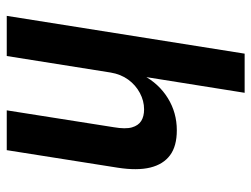

<svg xmlns="http://www.w3.org/2000/svg" viewBox="-108 -637 745 569"><g transform="rotate(90 264.5 -352.5)"><path d="M27 0 139 -705H255L207 -404H203Q228 -451 271 -477.5Q314 -504 366 -504Q413 -504 440 -484Q467 -464 476.5 -425.5Q486 -387 477 -329L425 0H307L357 -317Q363 -352 357.5 -371Q352 -390 338.5 -398.5Q325 -407 304 -407Q279 -407 255.5 -394.5Q232 -382 216 -360Q200 -338 195 -308L146 0Z"/></g></svg>

Font: Nunito Sans 10pt Condensed
Style: Bold Italic
Weight: 700
Width: 3
Italic angle: -9°
Designer: Vernon Adams
Foundry: Vernon Adams
Version: Version 3.101;gftools[0.9.27]